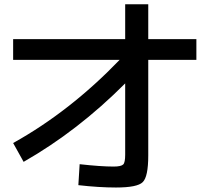

<svg xmlns="http://www.w3.org/2000/svg" viewBox="-20 -834 977 877"><path d="M40 -655.3H551.8V-814.5H657.2V-655.3H877V-560.5H657.2V-124Q657.2 -26.4 631.8 -2Q607.4 22.5 509.8 22.5Q431.6 22.5 337.9 11.7L343.8 -84Q440.4 -73.2 499 -73.2Q533.2 -73.2 543 -83Q551.8 -91.8 551.8 -127.9V-453.1Q335.9 -236.3 87.9 -94.7L40 -180.7Q299.8 -325.2 526.4 -560.5H40Z"/></svg>

Font: RobotoJAA
Style: Medium
Weight: 500
Version: Version 2.05; 2016-11-05